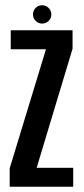

<svg xmlns="http://www.w3.org/2000/svg" viewBox="-20 -713 320 733"><path d="M17 0V-70.5L155.5 -525H21V-597.5H257V-527L120 -72.5H259.5V0ZM141 -623Q126.5 -623 116.2 -633.2Q106 -643.5 106 -658Q106 -672.5 116 -682.8Q126 -693 141 -693Q155 -693 165.5 -682.8Q176 -672.5 176 -658Q176 -643.5 165.8 -633.2Q155.5 -623 141 -623Z"/></svg>

Font: Anybody Condensed Medium
Style: Regular
Weight: 500
Width: 3
Designer: Tyler Finck
Foundry: Etcetera Type Company
Version: Version 1.010; ttfautohint (v1.8.3) -l 8 -r 50 -G 200 -x 14 